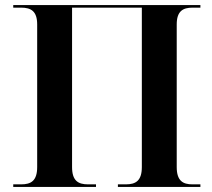

<svg xmlns="http://www.w3.org/2000/svg" viewBox="-20 -734 832 754"><path d="M32 0H357V-10H326C287 -10 263 -24 263 -78V-704H537V-78C537 -24 513 -10 474 -10H443V0H767V-10H736C698 -10 674 -24 674 -78V-638C674 -690 698 -704 736 -704H767V-714H32V-704H63C102 -704 126 -690 126 -638V-78C126 -24 102 -10 63 -10H32Z"/></svg>

Font: Noto Serif Display SemiBold
Style: Regular
Weight: 600
Designer: Monotype Design Team
Foundry: Monotype Imaging Inc.
Version: Version 2.009